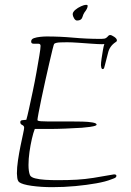

<svg xmlns="http://www.w3.org/2000/svg" viewBox="-20 -760 544 795"><path d="M196 15Q151 15 111.5 9.5Q72 4 59 -6Q53 -12 51.5 -23.5Q50 -35 50 -42Q50 -66 54.5 -96.5Q59 -127 65 -156Q71 -185 75.5 -205.5Q80 -226 80 -231Q80 -239 72 -242.5Q64 -246 64 -254Q64 -262 73.5 -262.5Q83 -263 89 -264Q93 -277 100 -309Q107 -341 115.5 -381Q124 -421 131 -460.5Q138 -500 143 -530Q148 -560 148 -570Q148 -579 138.5 -579Q129 -579 119 -579Q109 -579 109 -588Q109 -598 120.5 -602Q132 -606 147 -607.5Q162 -609 173 -609Q229 -609 284 -604Q339 -599 395 -599H400Q414 -599 419.5 -603Q425 -607 428 -611Q431 -615 436 -615Q442 -615 453 -607.5Q464 -600 464 -593Q464 -589 462 -588Q460 -587 458 -585Q434 -569 427.5 -541.5Q421 -514 414 -489Q413 -486 411.5 -480Q410 -474 405 -474Q401 -474 399.5 -480Q398 -486 398 -490Q398 -500 400.5 -517Q403 -534 406 -551.5Q409 -569 412 -578Q411 -577 402 -577Q388 -577 360.5 -579Q333 -581 304.5 -583Q276 -585 258 -585Q250 -585 231 -584.5Q212 -584 205 -579Q203 -578 197.5 -555.5Q192 -533 184 -498.5Q176 -464 167.5 -425.5Q159 -387 151.5 -351.5Q144 -316 139.5 -291.5Q135 -267 135 -263Q135 -259 150 -258Q165 -257 180 -257H281Q299 -257 322 -256.5Q345 -256 362.5 -253Q380 -250 380 -244Q380 -240 366 -237Q352 -234 337.5 -233Q323 -232 319 -231Q285 -229 250 -227.5Q215 -226 180 -226H124Q118 -211 112 -185Q106 -159 102 -130.5Q98 -102 98 -77Q98 -50 104 -35Q108 -26 125.5 -21.5Q143 -17 167.5 -15.5Q192 -14 217 -14Q264 -14 298 -16Q332 -18 367 -23.5Q402 -29 452 -38Q462 -38 462 -32Q462 -25 452 -21.5Q442 -18 440 -17Q418 -8 379 -1Q340 6 292.5 10.5Q245 15 196 15ZM299 -675Q292 -675 286.5 -684.5Q281 -694 281 -701Q281 -710 291.5 -719Q302 -728 315.5 -734Q329 -740 336 -740Q343 -740 343 -736Q343 -725 330 -709Q325 -702 321 -688.5Q317 -675 299 -675Z"/></svg>

Font: Moon Dance
Style: Regular
Weight: 400
Designer: Robert E. Leuschke
Foundry: Robert E. Leuschke
Version: Version 1.010; ttfautohint (v1.8.3)